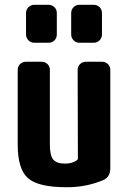

<svg xmlns="http://www.w3.org/2000/svg" viewBox="-20 -780 540 810"><path d="M410.2 -519.5Q424.8 -519.5 435.1 -509.8Q445.3 -500 445.3 -485.4V-70.3Q445.3 -32.2 414.1 -19.5Q340.8 10.7 259.8 9.8Q141.6 9.8 98.1 -28.3Q54.7 -66.4 54.7 -169.9V-485.4Q54.7 -500 64.9 -509.8Q75.2 -519.5 89.8 -519.5H155.3Q169.9 -519.5 180.2 -509.8Q190.4 -500 190.4 -485.4V-169.9Q190.4 -124 204.6 -106.9Q218.8 -89.8 254.9 -89.8Q284.2 -89.8 303.7 -103.5Q308.6 -106.4 308.6 -112.3L307.6 -485.4Q307.6 -500 317.9 -509.8Q328.1 -519.5 342.8 -519.5ZM375 -759.8Q389.6 -759.8 399.9 -750Q410.2 -740.2 410.2 -724.6V-634.8Q410.2 -620.1 399.9 -609.9Q389.6 -599.6 375 -599.6H315.4Q300.8 -599.6 290.5 -609.9Q280.3 -620.1 280.3 -634.8V-724.6Q280.3 -739.3 290 -749.5Q299.8 -759.8 315.4 -759.8ZM125 -759.8H184.6Q199.2 -759.8 209.5 -750Q219.7 -740.2 219.7 -724.6V-634.8Q219.7 -620.1 210 -609.9Q200.2 -599.6 184.6 -599.6H125Q110.4 -599.6 100.1 -609.9Q89.8 -620.1 89.8 -634.8V-724.6Q89.8 -739.3 100.1 -749.5Q110.4 -759.8 125 -759.8Z"/></svg>

Font: Rounded-L Mgen+ 1mn bold
Style: Bold
Weight: 700
Designer: [Source Han Sans]
Ryoko NISHIZUKA  (kana & ideographs); Paul D. Hunt (Latin, Greek & Cyrillic); Wenlong ZHANG  (bopomofo
Version: Version 1.059.20150602